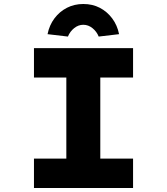

<svg xmlns="http://www.w3.org/2000/svg" viewBox="-20 -941 836 961"><path d="M150 0V-147H312V-553H150V-700H646V-553H482V-147H646V0ZM320 -758 218 -770Q227 -815 252.5 -849Q278 -883 315 -902Q352 -921 397 -921Q443 -921 479.5 -902Q516 -883 541.5 -849Q567 -815 576 -770L474 -758Q464 -783 443 -800Q422 -817 397 -817Q372 -817 351 -800Q330 -783 320 -758Z"/></svg>

Font: Lexend Mega
Style: Bold
Weight: 700
Version: Version 1.007